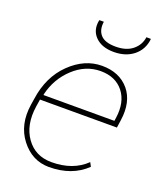

<svg xmlns="http://www.w3.org/2000/svg" viewBox="-139 -830 782 929"><g transform="rotate(20 252.0 -365.5)"><path d="M80.6 -311 81.5 -308.1H445.8L448.2 -324.2Q460.4 -408.2 419.9 -460Q378.9 -511.7 301.8 -511.7Q224.6 -511.7 162.6 -454.1Q100.6 -396.5 80.6 -311ZM439.5 -479Q488.3 -419.9 474.1 -322.3L468.3 -281.7H72.3L66.4 -244.1Q51.8 -145 97.7 -80.6Q143.6 -16.1 227.5 -16.1Q337.9 -16.1 404.3 -80.6L415 -60.1Q341.8 10.3 223.6 10.3Q136.7 9.8 80.1 -63.5Q23.4 -136.7 40 -244.1L44.9 -275.4Q61.5 -393.6 135.7 -465.8Q210 -538.1 299.8 -538.1Q389.6 -538.1 439.5 -479ZM210 -738.3 211.4 -741.2H233.9Q227.5 -698.2 250 -672.9Q272.5 -647.5 328.1 -647.5Q382.8 -647.5 415 -673.8Q447.3 -700.2 453.1 -741.2H475.1L476.1 -738.3Q469.7 -684.6 429.7 -652.3Q389.6 -620.1 328.1 -620.1Q266.6 -620.1 233.4 -653.3Q200.2 -686.5 210 -738.3Z"/></g></svg>

Font: Roboto-ThinItalic
Style: Italic
Weight: 250
Italic angle: -12°
Designer: Google
Version: Version 1.100141; 2013; ttfautohint (v0.94.14-c901) -l 8 -r 